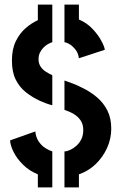

<svg xmlns="http://www.w3.org/2000/svg" viewBox="-20 -770 529 837"><path d="M261 47V-110Q272 -110 286 -116.5Q300 -123 313 -134.5Q326 -146 334.5 -163Q343 -180 343 -203Q343 -228 331.5 -245Q320 -262 301.5 -273Q283 -284 261 -291V-419Q281 -412 299.5 -405Q318 -398 337 -388Q373 -371 402 -346.5Q431 -322 448 -288.5Q465 -255 465 -209Q465 -165 446.5 -124.5Q428 -84 396.5 -54Q365 -24 324 -10V47ZM145 47V-10Q108 -25 81 -51.5Q54 -78 39.5 -107Q25 -136 24 -158L134 -197Q136 -172 148.5 -153.5Q161 -135 177.5 -124.5Q194 -114 208 -110V47ZM208 -311Q193 -315 179.5 -320Q166 -325 155 -330Q120 -346 92 -368.5Q64 -391 48 -424Q32 -457 32 -506Q32 -556 49 -590.5Q66 -625 92 -647.5Q118 -670 145 -682V-750H208V-586Q200 -584 189.5 -578Q179 -572 169.5 -562.5Q160 -553 154 -540.5Q148 -528 148 -511Q148 -494 156.5 -480.5Q165 -467 179 -458Q193 -449 208 -442ZM324 -516Q321 -538 310 -552.5Q299 -567 286 -575.5Q273 -584 261 -586V-750H324V-685Q359 -670 383 -644.5Q407 -619 421 -593.5Q435 -568 437 -553Z"/></svg>

Font: Stick No Bills ExtraLight
Style: Bold
Weight: 700
Version: Version 2.000